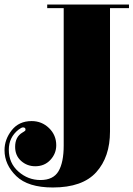

<svg xmlns="http://www.w3.org/2000/svg" viewBox="-87 -720 591 850"><path d="M147 110Q37 110 -15 59.5Q-67 9 -67 -55Q-67 -103 -35 -143.5Q-3 -184 53 -184Q98 -184 130 -153Q162 -122 162 -77Q162 -40 136 -12Q110 16 69 16Q33 16 6.5 -7.5Q-20 -31 -20 -70Q-20 -114 12 -133Q13 -134 17 -136Q21 -138 23.5 -140.5Q26 -143 26 -146Q26 -156 15 -156Q8 -156 -5 -146Q-48 -112 -48 -57Q-48 2 -5.5 39.5Q37 77 92 77Q149 77 172 38Q195 -1 195 -76V-684H122V-700H484V-684H400V-138Q400 -25 339 42.5Q278 110 147 110Z"/></svg>

Font: Elsie Swash Caps Black
Style: Regular
Weight: 900
Designer: Alejandro Inler
Foundry: Alejandro Inler
Version: 1.001